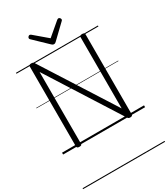

<svg xmlns="http://www.w3.org/2000/svg" viewBox="-344 -1278 1576 1801"><g transform="rotate(-30 444.0 -377.0)"><path d="M169 14Q142 14 142 -5V-871Q142 -881 148.5 -885.5Q155 -890 168 -890Q180 -890 186.5 -886.5Q193 -883 199 -874L692 -100V-871Q692 -881 698.5 -885.5Q705 -890 719 -890Q746 -890 746 -871V-5Q746 5 739 9.5Q732 14 720 14Q709 14 703 10.5Q697 7 691 -2L196 -781V-5Q196 5 190 9.5Q184 14 169 14ZM600 -1129Q608 -1129 615 -1121.5Q622 -1114 622 -1105Q622 -1103 621.5 -1100Q621 -1097 617 -1093L469 -951Q464 -946 458.5 -942.5Q453 -939 444 -939Q435 -939 430 -942.5Q425 -946 419 -951L271 -1093Q267 -1097 266.5 -1100.5Q266 -1104 266 -1106Q266 -1115 273.5 -1122Q281 -1129 288 -1129Q293 -1129 297 -1126.5Q301 -1124 305 -1121L444 -1003L583 -1121Q588 -1124 591.5 -1126.5Q595 -1129 600 -1129ZM0 365H888V375H0ZM0 -20H888V0H0ZM0 -505H888V-500H0ZM0 -885H888V-875H0Z"/></g></svg>

Font: Playwrite IT Moderna Guides
Style: Regular
Weight: 400
Designer: Veronika Burian, José Scaglione
Foundry: TypeTogether
Version: Version 1.003